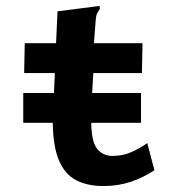

<svg xmlns="http://www.w3.org/2000/svg" viewBox="-20 -613 590 644"><path d="M58 -201V-301H161L164 -368H61L63 -468H168L173 -575L305 -592L314 -593L315 -583Q310 -576 306 -568.5Q302 -561 301 -545L295 -468H458L456 -368H293L289 -301H453V-201H286Q287 -136 306.5 -113Q326 -90 357 -90Q392 -90 421 -103Q450 -116 474 -133L498 -42Q460 -17 418 -3Q376 11 327 11Q273 11 235.5 -8.5Q198 -28 178 -74.5Q158 -121 157 -201Z"/></svg>

Font: Inconsolata SemiExpanded ExtraBold
Style: Regular
Weight: 800
Width: 6
Monospace: yes
Designer: Raph Levien, Cyreal, Brenton Simpson
Foundry: Raph Levien, Cyreal, Google
Version: Version 3.001; ttfautohint (v1.8.2.53-6de2)